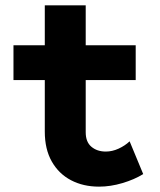

<svg xmlns="http://www.w3.org/2000/svg" viewBox="-20 -696 602 724"><path d="M353.5 7.8Q293.9 7.8 247.8 -16.4Q201.7 -40.5 175.3 -86.9Q148.9 -133.3 148.9 -199.7V-675.8H303.2V-197.3Q303.2 -160.6 324.7 -142.6Q346.2 -124.5 378.9 -124.5Q403.3 -124.5 427.2 -135.5Q451.2 -146.5 468.8 -163.1L520 -39.6Q486.8 -19 441.7 -5.6Q396.5 7.8 353.5 7.8ZM30.8 -394V-525.4H491.7V-394Z"/></svg>

Font: Reddit Mono ExtraBold
Style: Regular
Weight: 800
Monospace: yes
Designer: Stephen Hutchings
Foundry: Reddit
Version: Version 1.014